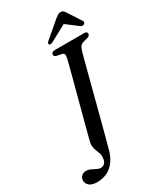

<svg xmlns="http://www.w3.org/2000/svg" viewBox="-335 -982 1045 1248"><g transform="rotate(-30 188.0 -357.5)"><path d="M343.3 -605.7Q340.2 -595.7 331.2 -562.1Q322.2 -528.6 309.3 -479.2Q296.3 -429.9 281.3 -371.7Q266.2 -313.5 250.5 -253.4Q234.8 -193.3 220.5 -138.8Q206.2 -84.2 195 -42Q183.7 0.2 177.5 22.2Q165 76.7 140.3 112.1Q115.6 147.4 81.3 164.6Q46.9 181.8 4.2 181.8Q-34.5 181.8 -53.6 165.9Q-72.7 149.9 -72.7 127Q-72.7 108.1 -59.5 94.8Q-46.3 81.6 -22.7 81.6Q-10.3 81.6 1.9 86.3Q14 91.1 25.6 97.4Q37.2 103.8 48.4 108.5Q59.6 113.3 70.1 113.3Q88.7 113.3 101.6 98.8Q114.4 84.4 114.4 48.1Q114.4 38.6 110.8 28.7Q107.2 18.7 102.6 7.4Q98 -3.8 94.2 -16.4Q90.4 -28.9 89.8 -43.3Q89.3 -57.7 94.2 -74.5Q96.4 -83 104.2 -113.5Q112.1 -143.9 124 -188.8Q135.9 -233.7 149.8 -286.2Q163.7 -338.6 177.7 -391.3Q191.8 -444 204 -490.3Q216.2 -536.7 224.6 -569.2Q233 -601.7 235.5 -613Q240.3 -634.9 236.8 -643.3Q233.4 -651.7 217.4 -654.9L185.8 -661.2Q175.8 -664 171 -668.3Q166.3 -672.6 166.3 -679.8Q166.3 -689 174.1 -694.5Q182 -700 198.1 -700H411.1Q425.3 -700 430.5 -695.5Q435.6 -691.1 435.6 -683.1Q435.6 -674.8 429.5 -669.4Q423.4 -664 413.7 -661.3L384 -653.4Q373.3 -650.7 366.4 -646.2Q359.4 -641.8 354.3 -632.6Q349.1 -623.4 343.3 -605.7ZM350.9 -830.1H311.3L413.9 -752.5Q428.4 -742.2 440.9 -750Q445.8 -753.3 448.3 -759.6Q450.7 -765.9 445.8 -773L379.8 -874.2Q373.1 -884.2 366.8 -889.9Q360.5 -895.6 349 -895.6Q337.8 -895.6 328.3 -889.9Q318.8 -884.2 306.2 -874.2L187.6 -773Q178.8 -765.9 177.3 -759.6Q175.8 -753.3 179 -750Q183.3 -746 190.3 -746.8Q197.3 -747.6 207.2 -752.5Z"/></g></svg>

Font: Fraunces
Style: Italic
Weight: 900
Italic angle: -16°
Version: Version 1.000;[0bf87f6ff]